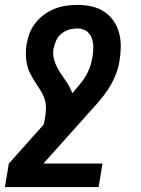

<svg xmlns="http://www.w3.org/2000/svg" viewBox="-53 -548 573 783"><path d="M-33 215 -17 119 125 -40Q127 -46 128 -52.5Q129 -59 130 -65Q134 -86 134.5 -106.5Q135 -127 128.5 -145.5Q122 -164 111.5 -180.5Q101 -197 90.5 -213Q80 -229 71 -246.5Q62 -264 57.5 -283.5Q53 -303 52.5 -323.5Q52 -344 55 -365Q59 -388 67 -410.5Q75 -433 90.5 -453Q106 -473 126.5 -488Q147 -503 169.5 -512Q192 -521 215.5 -524.5Q239 -528 262 -528Q292 -528 320 -522Q348 -516 371 -501Q394 -486 410 -463Q426 -440 433 -413Q440 -386 439.5 -356.5Q439 -327 434 -298Q429 -267 416.5 -237.5Q404 -208 386 -181Q368 -154 346 -129Q324 -104 302 -80L124 119H365L349 215ZM242 -168Q255 -184 269.5 -200.5Q284 -217 295 -235Q306 -253 313 -272Q320 -291 323 -311L324 -313Q326 -326 327 -340Q328 -354 327 -367Q326 -380 321.5 -392Q317 -404 308.5 -413.5Q300 -423 287.5 -427.5Q275 -432 262 -432Q245 -432 228.5 -427Q212 -422 198 -411Q184 -400 176.5 -384Q169 -368 166 -351L165 -349Q161 -323 169.5 -298.5Q178 -274 191.5 -253.5Q205 -233 219 -212.5Q233 -192 242 -168Z"/></svg>

Font: Iosevka Term Curly Oblique
Style: Bold
Weight: 700
Italic angle: -9°
Designer: Belleve Invis
Foundry: Belleve Invis
Version: Version 32.3.0